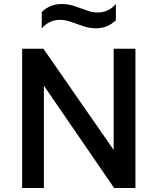

<svg xmlns="http://www.w3.org/2000/svg" viewBox="-20 -945 792 965"><path d="M91.2 0V-700H198.2L551.3 -191.5V-700H660.7V0H553.7L200.6 -514.5V0ZM189.8 -802.4V-884.5Q209.4 -903.8 234.4 -914.3Q259.4 -924.9 290.3 -924.9Q322.4 -924.9 354.1 -914.3Q385.8 -903.7 415.4 -892.9Q444.9 -882.2 469.6 -882.2Q499.3 -882.2 522.5 -893.7Q545.7 -905.2 562.5 -925.2V-843.5Q543.2 -824.5 518.4 -813.6Q493.6 -802.8 462.2 -802.8Q430.6 -802.8 398.6 -813.5Q366.7 -824.2 337.4 -834.8Q308.1 -845.4 282.9 -845.4Q253.9 -845.4 230.6 -834.1Q207.2 -822.8 189.8 -802.4Z"/></svg>

Font: Geologica-Sharp
Style: Regular
Weight: 100
Designer: Sindre Bremnes, Frode Helland
Foundry: Monokrom Skriftforlag AS
Version: Version 1.010;gftools[0.9.28]